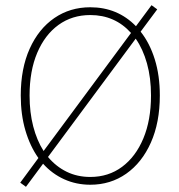

<svg xmlns="http://www.w3.org/2000/svg" viewBox="-20 -700 688 740"><path d="M80 20 58 4 128 -91Q96 -136 78 -197Q60 -258 60 -332Q60 -436 94.5 -512.5Q129 -589 189.5 -630.5Q250 -672 328 -672Q433 -672 504 -599L564 -680L586 -664L522 -578Q557 -534 576.5 -471.5Q596 -409 596 -332Q596 -228 561.5 -150.5Q527 -73 466.5 -30.5Q406 12 328 12Q274 12 227.5 -9Q181 -30 146 -69ZM94 -332Q94 -267 108 -213Q122 -159 148 -118L485 -573Q423 -642 328 -642Q258 -642 205.5 -604Q153 -566 123.5 -496.5Q94 -427 94 -332ZM328 -18Q398 -18 450.5 -57Q503 -96 532.5 -166.5Q562 -237 562 -332Q562 -400 546.5 -455.5Q531 -511 503 -551L165 -95Q196 -58 237 -38Q278 -18 328 -18Z"/></svg>

Font: Assistant ExtraLight
Style: Regular
Weight: 200
Designer: Hebrew By Ben Nathan, Latin by Paul Hunt
Version: Version 3.000